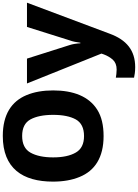

<svg xmlns="http://www.w3.org/2000/svg" viewBox="177 -942 1005 1400"><g transform="rotate(-90 680.0 -242.5)"><path d="M720.2 -357.9C720.2 -432.1 709 -496.6 686 -551.8C640.6 -661.1 544.9 -725.1 388.2 -725.1C151.4 -725.1 55.2 -580.1 55.2 -358.9C55.2 -285.2 66.4 -220.2 89.4 -165C134.3 -54.2 231 9.8 387.2 9.8C466.3 9.8 530.3 -5.4 579.1 -36.1C676.3 -97.2 720.2 -210 720.2 -357.9ZM231.9 -357.9C231.9 -427.7 243.7 -482.9 266.6 -523.4C289.6 -564 330.1 -584 388.2 -584C446.3 -584 486.3 -564 508.8 -523.4C530.8 -482.9 542 -427.7 542 -357.9C542 -288.1 530.8 -232.9 508.8 -192.9C486.3 -152.8 445.8 -132.8 387.2 -132.8C330.1 -132.8 290 -152.8 267.1 -192.9C243.7 -232.9 231.9 -288.1 231.9 -357.9ZM988.8 -5.9 982.9 11.2C973.6 36.1 960.9 58.1 944.3 77.1C927.2 95.7 903.3 105 872.1 105C849.1 105 828.1 101.6 813 99.1V231.9C832 235.8 855 240.2 890.1 240.2C1012.7 240.2 1088.9 176.8 1133.8 54.2L1359.9 -548.8H1183.1L1085 -236.8C1077.1 -215.8 1071.8 -189.9 1067.9 -159.2H1064C1062.5 -187 1058.1 -215.8 1050.8 -237.8L952.1 -548.8H771Z"/></g></svg>

Font: Noto Reveo Sans
Style: Regular
Weight: 800
Designer: Monotype Design Team
Foundry: Monotype Imaging Inc.
Version: Version 2.007